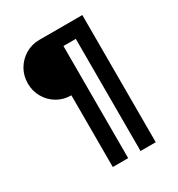

<svg xmlns="http://www.w3.org/2000/svg" viewBox="-180 -878 922 995"><g transform="rotate(-30 281.0 -380.5)"><path d="M204 -429Q158 -429 120.5 -451Q83 -473 61 -511Q39 -549 39 -594Q39 -641 61 -678.5Q83 -716 120.5 -738.5Q158 -761 204 -761H461V0H370V-671H296V0H204Z"/></g></svg>

Font: Josefin Sans Medium
Style: Regular
Weight: 500
Designer: Santiago Orozco
Foundry: Typemade
Version: Version 2.001